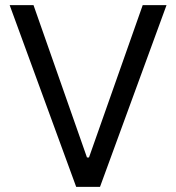

<svg xmlns="http://www.w3.org/2000/svg" viewBox="-20 -727 686 747"><path d="M318.4 -114.3H326.2L535.2 -707H627.9L369.1 0H276.4L17.6 -707H110.4Z"/></svg>

Font: WEMIX Pretendard
Style: Regular
Weight: 400
Designer: Base glyphs from Inter by Rasmus Andersson; Hangeul glyphs from Noto Sans CJK(Source Han Sans) by Jang Soo-young and Kan
Foundry: Kil Hyung-jin
Version: Version 1.000